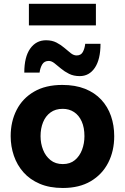

<svg xmlns="http://www.w3.org/2000/svg" viewBox="-20 -946 638 980"><path d="M301 13.5Q233 13.5 182.8 -8Q132.5 -29.5 99.8 -66.5Q67 -103.5 50.8 -151.2Q34.5 -199 34.5 -251Q34.5 -325.5 64.8 -384.8Q95 -444 153.8 -478.2Q212.5 -512.5 298 -512.5Q364 -512.5 413.8 -492.8Q463.5 -473 496.8 -437.2Q530 -401.5 546.5 -353.8Q563 -306 563 -251Q563 -175.5 532.5 -115.8Q502 -56 443.5 -21.2Q385 13.5 301 13.5ZM300.5 -108.5Q338 -108.5 362.2 -128.8Q386.5 -149 398.8 -181.5Q411 -214 411 -251Q411 -295 397 -326.2Q383 -357.5 358 -374Q333 -390.5 300 -390.5Q263 -390.5 237.8 -372Q212.5 -353.5 199.8 -322Q187 -290.5 187 -251Q187 -214 199.8 -181.5Q212.5 -149 237.8 -128.8Q263 -108.5 300.5 -108.5ZM387 -557.5Q356 -557.5 332.5 -569.2Q309 -581 291 -596.2Q273 -611.5 258 -623.2Q243 -635 229 -635Q206 -635 195.5 -617.2Q185 -599.5 182 -575.5H104Q104 -655.5 134.2 -698Q164.5 -740.5 215 -740.5Q245.5 -740.5 268.2 -728.8Q291 -717 308.5 -701.8Q326 -686.5 341 -674.8Q356 -663 371 -663Q393.5 -663 403 -681Q412.5 -699 415 -722.5H493Q493 -643 464.2 -600.2Q435.5 -557.5 387 -557.5ZM127.5 -816.5V-926.5Q166 -926.5 209 -926.5Q252 -926.5 298.5 -926.5Q345.5 -926.5 388 -926.5Q430.5 -926.5 469.5 -926.5V-816.5Q430.5 -816.5 388 -816.5Q345.5 -816.5 298.5 -816.5Q252 -816.5 209 -816.5Q166 -816.5 127.5 -816.5Z"/></svg>

Font: Commissioner Thin
Style: Bold
Weight: 700
Version: Version 1.001;gftools[0.9.23]